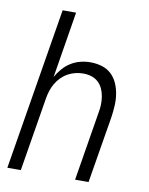

<svg xmlns="http://www.w3.org/2000/svg" viewBox="-83 -796 666 857"><g transform="rotate(10 250.0 -367.5)"><path d="M10 0 131 -735H192L143 -435Q154 -455 170 -473.5Q186 -492 206.5 -504.5Q227 -517 249.5 -522.5Q272 -528 294 -528Q321 -528 346 -520.5Q371 -513 389 -496Q407 -479 417 -456Q427 -433 431 -407.5Q435 -382 433.5 -355.5Q432 -329 428 -302L378 0H317L368 -311Q372 -331 372.5 -350Q373 -369 370 -387Q367 -405 359.5 -421.5Q352 -438 339 -450Q326 -462 308.5 -467.5Q291 -473 271 -473Q254 -473 236.5 -469Q219 -465 202.5 -456Q186 -447 172.5 -433.5Q159 -420 149.5 -403.5Q140 -387 134.5 -370Q129 -353 126 -335L71 0Z"/></g></svg>

Font: Iosevka Term Curly Light
Style: Italic
Weight: 300
Italic angle: -9°
Designer: Belleve Invis
Foundry: Belleve Invis
Version: Version 32.3.0